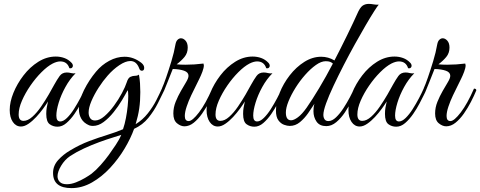

<svg xmlns="http://www.w3.org/2000/svg" viewBox="-20 -649 2471 988"><path d="M276 3Q253 3 235.5 -10Q218 -23 218 -63Q218 -80 220.5 -95Q223 -110 227 -127Q218 -112 202 -90Q186 -68 166.5 -47Q147 -26 126.5 -12Q106 2 88 2Q62 2 46 -21.5Q30 -45 30 -83Q30 -124 49 -171Q68 -218 101 -261Q134 -304 177 -331Q220 -358 267 -358Q290 -358 311 -350.5Q332 -343 348 -326Q355 -319 355 -310Q355 -304 350 -300Q345 -296 337 -298Q326 -333 290 -333Q273 -333 251 -322Q224 -308 193.5 -277.5Q163 -247 136.5 -208.5Q110 -170 93 -131Q76 -92 76 -60Q76 -27 101 -27Q123 -27 146.5 -48Q170 -69 191.5 -100.5Q213 -132 231 -163Q249 -194 259 -213Q274 -240 287 -258Q300 -276 324 -276Q335 -276 346 -273Q357 -270 369 -272Q339 -242 316.5 -201Q294 -160 282 -120.5Q270 -81 270 -54Q270 -24 290 -24Q306 -24 324.5 -42Q343 -60 360.5 -87.5Q378 -115 393 -143.5Q408 -172 417 -193Q422 -193 425.5 -192Q429 -191 429 -184Q428 -180 425.5 -175.5Q423 -171 418 -160Q410 -144 396 -117Q382 -90 363 -62.5Q344 -35 322 -16Q300 3 276 3Z M348 319Q253 319 253 241Q253 204 279 175Q305 146 341 125Q391 95 439 77Q487 59 531 45.5Q575 32 613 16Q622 -10 628 -41.5Q634 -73 637 -103Q640 -133 640 -155Q640 -178 637 -185Q626 -164 607.5 -133Q589 -102 564.5 -71.5Q540 -41 513 -21Q486 -1 458 -1Q448 -1 439 -4Q411 -16 398.5 -38Q386 -60 386 -88Q386 -133 412 -185Q438 -237 474 -280Q503 -315 542 -336Q581 -357 621 -357Q667 -357 707 -326Q722 -314 722 -300Q722 -285 710 -285Q700 -285 696 -298Q682 -335 651 -335Q626 -335 594 -313.5Q562 -292 534 -260Q510 -233 487.5 -198Q465 -163 450.5 -129Q436 -95 436 -70Q436 -53 444 -41Q452 -29 469 -29Q492 -29 517.5 -51Q543 -73 566.5 -105Q590 -137 607.5 -170Q625 -203 632 -225Q639 -248 651 -253.5Q663 -259 675 -259Q687 -259 695 -265Q699 -243 700.5 -220.5Q702 -198 702 -175Q702 -129 696.5 -91Q691 -53 678 -10Q714 -32 740.5 -65.5Q767 -99 784.5 -133.5Q802 -168 813 -193Q825 -193 825 -184Q812 -157 792.5 -118Q773 -79 743.5 -42.5Q714 -6 670 14Q653 62 621.5 115Q590 168 547 214.5Q504 261 453 290Q402 319 348 319ZM324 299Q346 299 370.5 289.5Q395 280 417 267Q439 254 451 245Q474 227 498 200Q522 173 540 148Q557 124 575 97.5Q593 71 604 45L563 58Q530 68 490.5 82.5Q451 97 412 115Q373 133 341 154Q313 173 294.5 204Q276 235 276 258Q276 275 287.5 287Q299 299 324 299Z M814 -196Q822 -213 835 -250.5Q848 -288 862 -334Q876 -380 883 -421Q886 -437 894 -444.5Q902 -452 911 -452Q924 -452 935 -439.5Q946 -427 946 -404Q946 -376 929.5 -356Q913 -336 889 -318Q899 -317 910 -316.5Q921 -316 934 -316Q981 -316 1027 -322Q1029 -316 1029 -313Q1029 -300 1021.5 -280Q1014 -260 1006 -244Q1002 -235 990 -211.5Q978 -188 964 -158.5Q950 -129 940.5 -100.5Q931 -72 931 -52Q931 -26 951 -26Q970 -26 1004 -70.5Q1038 -115 1072 -193Q1084 -193 1084 -184Q1073 -157 1056.5 -125Q1040 -93 1020 -64.5Q1000 -36 977 -17.5Q954 1 929 1Q910 1 891 -14.5Q872 -30 872 -65Q872 -96 884 -125.5Q896 -155 911 -181Q926 -207 938 -227Q950 -247 950 -259Q950 -277 927.5 -285Q905 -293 869 -294Q851 -248 842 -226Q833 -204 825 -184Q809 -184 814 -196Z M1289 3Q1266 3 1248.5 -10Q1231 -23 1231 -63Q1231 -80 1233.5 -95Q1236 -110 1240 -127Q1231 -112 1215 -90Q1199 -68 1179.5 -47Q1160 -26 1139.5 -12Q1119 2 1101 2Q1075 2 1059 -21.5Q1043 -45 1043 -83Q1043 -124 1062 -171Q1081 -218 1114 -261Q1147 -304 1190 -331Q1233 -358 1280 -358Q1303 -358 1324 -350.5Q1345 -343 1361 -326Q1368 -319 1368 -310Q1368 -304 1363 -300Q1358 -296 1350 -298Q1339 -333 1303 -333Q1286 -333 1264 -322Q1237 -308 1206.5 -277.5Q1176 -247 1149.5 -208.5Q1123 -170 1106 -131Q1089 -92 1089 -60Q1089 -27 1114 -27Q1136 -27 1159.5 -48Q1183 -69 1204.5 -100.5Q1226 -132 1244 -163Q1262 -194 1272 -213Q1287 -240 1300 -258Q1313 -276 1337 -276Q1348 -276 1359 -273Q1370 -270 1382 -272Q1352 -242 1329.5 -201Q1307 -160 1295 -120.5Q1283 -81 1283 -54Q1283 -24 1303 -24Q1319 -24 1337.5 -42Q1356 -60 1373.5 -87.5Q1391 -115 1406 -143.5Q1421 -172 1430 -193Q1435 -193 1438.5 -192Q1442 -191 1442 -184Q1441 -180 1438.5 -175.5Q1436 -171 1431 -160Q1423 -144 1409 -117Q1395 -90 1376 -62.5Q1357 -35 1335 -16Q1313 3 1289 3Z M1659 0Q1625 0 1609 -23Q1593 -46 1593 -77Q1593 -86 1594 -95.5Q1595 -105 1598 -115Q1584 -93 1565.5 -66.5Q1547 -40 1523.5 -20.5Q1500 -1 1471 -1Q1458 -1 1441.5 -7Q1425 -13 1412.5 -30Q1400 -47 1400 -80Q1400 -123 1419 -171Q1438 -219 1471 -261.5Q1504 -304 1546 -330.5Q1588 -357 1633 -357Q1669 -357 1701 -338Q1716 -366 1733 -400.5Q1750 -435 1767 -469Q1784 -503 1797 -531.5Q1810 -560 1817 -575Q1832 -610 1845.5 -619.5Q1859 -629 1878 -629Q1889 -629 1902.5 -626.5Q1916 -624 1929 -625Q1924 -620 1906 -592Q1888 -564 1862 -519.5Q1836 -475 1806.5 -422Q1777 -369 1748.5 -313.5Q1720 -258 1696 -207Q1672 -156 1658 -117Q1644 -78 1644 -58Q1644 -45 1650 -35.5Q1656 -26 1670 -26Q1689 -26 1709 -45Q1729 -64 1747.5 -92.5Q1766 -121 1780.5 -148.5Q1795 -176 1802 -193Q1814 -193 1814 -184Q1805 -163 1790 -132Q1775 -101 1755 -71Q1735 -41 1710.5 -20.5Q1686 0 1659 0ZM1478 -30Q1492 -30 1513 -45.5Q1534 -61 1558 -95Q1586 -135 1622 -195Q1658 -255 1693 -322Q1686 -328 1678 -331Q1670 -334 1656 -334Q1633 -334 1605.5 -314.5Q1578 -295 1550.5 -264Q1523 -233 1500.5 -197Q1478 -161 1464.5 -127.5Q1451 -94 1451 -70Q1451 -30 1478 -30Z M2019 3Q1996 3 1978.5 -10Q1961 -23 1961 -63Q1961 -80 1963.5 -95Q1966 -110 1970 -127Q1961 -112 1945 -90Q1929 -68 1909.5 -47Q1890 -26 1869.5 -12Q1849 2 1831 2Q1805 2 1789 -21.5Q1773 -45 1773 -83Q1773 -124 1792 -171Q1811 -218 1844 -261Q1877 -304 1920 -331Q1963 -358 2010 -358Q2033 -358 2054 -350.5Q2075 -343 2091 -326Q2098 -319 2098 -310Q2098 -304 2093 -300Q2088 -296 2080 -298Q2069 -333 2033 -333Q2016 -333 1994 -322Q1967 -308 1936.5 -277.5Q1906 -247 1879.5 -208.5Q1853 -170 1836 -131Q1819 -92 1819 -60Q1819 -27 1844 -27Q1866 -27 1889.5 -48Q1913 -69 1934.5 -100.5Q1956 -132 1974 -163Q1992 -194 2002 -213Q2017 -240 2030 -258Q2043 -276 2067 -276Q2078 -276 2089 -273Q2100 -270 2112 -272Q2082 -242 2059.5 -201Q2037 -160 2025 -120.5Q2013 -81 2013 -54Q2013 -24 2033 -24Q2049 -24 2067.5 -42Q2086 -60 2103.5 -87.5Q2121 -115 2136 -143.5Q2151 -172 2160 -193Q2165 -193 2168.5 -192Q2172 -191 2172 -184Q2171 -180 2168.5 -175.5Q2166 -171 2161 -160Q2153 -144 2139 -117Q2125 -90 2106 -62.5Q2087 -35 2065 -16Q2043 3 2019 3Z M2161 -196Q2169 -213 2182 -250.5Q2195 -288 2209 -334Q2223 -380 2230 -421Q2233 -437 2241 -444.5Q2249 -452 2258 -452Q2271 -452 2282 -439.5Q2293 -427 2293 -404Q2293 -376 2276.5 -356Q2260 -336 2236 -318Q2246 -317 2257 -316.5Q2268 -316 2281 -316Q2328 -316 2374 -322Q2376 -316 2376 -313Q2376 -300 2368.5 -280Q2361 -260 2353 -244Q2349 -235 2337 -211.5Q2325 -188 2311 -158.5Q2297 -129 2287.5 -100.5Q2278 -72 2278 -52Q2278 -26 2298 -26Q2317 -26 2351 -70.5Q2385 -115 2419 -193Q2431 -193 2431 -184Q2420 -157 2403.5 -125Q2387 -93 2367 -64.5Q2347 -36 2324 -17.5Q2301 1 2276 1Q2257 1 2238 -14.5Q2219 -30 2219 -65Q2219 -96 2231 -125.5Q2243 -155 2258 -181Q2273 -207 2285 -227Q2297 -247 2297 -259Q2297 -277 2274.5 -285Q2252 -293 2216 -294Q2198 -248 2189 -226Q2180 -204 2172 -184Q2156 -184 2161 -196Z"/></svg>

Font: Great Vibes
Style: Regular
Weight: 400
Designer: Robert E. Leuschke, Viktoriya Grabowska, Viviana Monsalve, Eben Sorkin
Foundry: Robert E. Leuschke
Version: Version 1.103; ttfautohint (v1.8.4.7-5d5b)